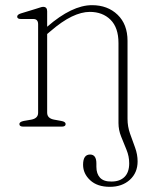

<svg xmlns="http://www.w3.org/2000/svg" viewBox="-20 -490 608 743"><path d="M438.5 -14V-323.5Q438.5 -383 407.8 -413.5Q377 -444 327.5 -444Q295.5 -444 257.5 -425.8Q219.5 -407.5 174.5 -368.5L162.5 -358.5V-54Q162.5 -32 189.5 -27L217 -22Q234 -19 234 -10Q234 0 219 0H70Q55 0 55 -10Q55 -18.5 72 -22L101 -27Q127.5 -32 127.5 -53.5V-396Q127.5 -416.5 109 -416.5H61Q46.5 -416.5 46.5 -425.5Q46.5 -433.5 60.5 -438L119.5 -456Q128 -458.5 135.2 -461Q142.5 -463.5 147 -463.5Q162.5 -463.5 162.5 -446.5V-386.5Q258.5 -470 336 -470Q396.5 -470 435 -433Q473.5 -396 473.5 -332V-30Q473.5 -0.5 483.2 27Q493 54.5 502.8 81.2Q512.5 108 512.5 134.5Q512.5 178.5 482.5 205.8Q452.5 233 405 233Q356.5 233 329 207.5Q301.5 182 301.5 147.5Q301.5 108 328.5 108Q353 108 353 142.5V155.5Q353 182.5 367.2 197.8Q381.5 213 411.5 212.5Q444 212.5 462 194.5Q480 176.5 480 142Q480 115 469.5 89.5Q459 64 448.8 38.5Q438.5 13 438.5 -14Z"/></svg>

Font: Fraunces 9pt S050 Thin
Style: Regular
Weight: 100
Version: Version 1.000; ttfautohint (v1.8.3)